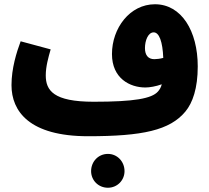

<svg xmlns="http://www.w3.org/2000/svg" viewBox="-20 -619 984 902"><path d="M394 21C650 21 778 -7 851 -95C885 -136 909 -204 909 -307C909 -474 832 -599 708 -599C590 -599 506 -487 506 -365C506 -251 590 -208 663 -208C683 -208 712 -213 740 -223C736 -207 729 -197 722 -189C693 -156 611 -141 420 -141C231 -141 195 -194 195 -265C195 -306 207 -349 218 -387L77 -425C58 -374 34 -298 34 -219C34 -96 118 21 394 21ZM661 -393C661 -429 676 -467 702 -467C728 -467 744 -423 747 -347C732 -343 717 -341 705 -341C676 -341 661 -360 661 -393ZM487 263C531 263 565 228 565 185C565 140 531 104 487 104C442 104 408 140 408 185C408 228 442 263 487 263Z"/></svg>

Font: Noto Sans Arabic UI XCn Bk
Style: Regular
Weight: 900
Width: 2
Designer: Monotype Design Team, Nadine Chahine and Nizar Qandah
Foundry: Monotype Imaging Inc.
Version: Version 2.010